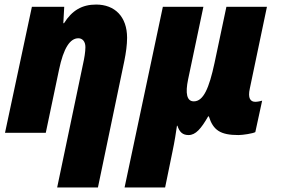

<svg xmlns="http://www.w3.org/2000/svg" viewBox="-20 -583 1232 843"><path d="M345 -304 231 240H410L526 -316C533 -351 538 -386 538 -417C538 -510 484 -563 402 -563C340 -563 296 -537 261 -481H258L262 -553H120L2 0H181L239 -276C259 -373 288 -415 324 -415C341 -415 355 -402 355 -376C355 -355 350 -326 345 -304Z M527 240H705L737 84C747 37 753 -3 757 -31H759C768 -3 782 10 808 10C839 10 863 -18 894 -72H897C916 -11 948 10 1027 10C1046 10 1091 3 1101 -3L1131 -141C1124 -139 1111 -136 1101 -136C1080 -136 1067 -151 1077 -195L1152 -553H974L922 -307C898 -195 873 -138 831 -138C800 -138 793 -173 806 -235L873 -553H695Z"/></svg>

Font: Noto Sans SemiCondensed Black
Style: Italic
Weight: 900
Width: 4
Italic angle: -12°
Designer: Monotype Design Team
Foundry: Monotype Imaging Inc.
Version: Version 2.013